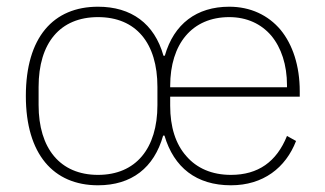

<svg xmlns="http://www.w3.org/2000/svg" viewBox="-20 -540 969 572"><path d="M272 -19C385 -19 449 -98 449 -227V-281C449 -412 385 -489 272 -489C159 -489 95 -412 95 -281V-227C95 -98 159 -19 272 -19ZM835 -280V-286C835 -347 818 -398 788 -434C758 -469 715 -489 663 -489C552 -489 487 -409 487 -284V-280ZM668 12C565 12 498 -41 470 -136H466C439 -40 372 12 272 12C139 12 57 -81 57 -254C57 -429 139 -520 272 -520C371 -520 440 -470 467 -374H471C498 -469 566 -520 663 -520C726 -520 779 -495 816 -451C852 -407 873 -344 873 -268V-252H487V-225C487 -162 503 -111 535 -75C566 -39 611 -19 668 -19C749 -19 804 -58 835 -135L862 -120C831 -40 764 12 668 12Z"/></svg>

Font: Plexus Sans ExtraLight
Style: Regular
Weight: 250
Version: Version 2.001;PS 002.001;hotconv 1.0.70;makeotf.lib2.5.58329